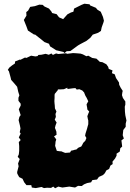

<svg xmlns="http://www.w3.org/2000/svg" viewBox="-20 -981 699 1031"><path d="M172 29 151 26 148 13H122L110 -2L101 -21L83 -30L73 -48L72 -57L80 -88L77 -103L86 -127L75 -139L81 -152L83 -171V-197L81 -218L91 -229L81 -243L91 -264L86 -271L90 -291L87 -307L80 -336L84 -353L91 -363L81 -394L91 -414V-424L79 -440V-456L84 -469L78 -488L72 -515L56 -534L40 -552L37 -565L28 -598L22 -606L30 -618L45 -630L60 -640L61 -651L86 -661L90 -660L114 -672L122 -670L147 -682L170 -678L182 -680L186 -686L202 -687L225 -692L242 -687L256 -694L264 -686L281 -694L293 -691L315 -693L334 -695L341 -692L372 -696L390 -695L413 -693L425 -689L444 -679L454 -682L475 -670L498 -666L516 -649L530 -647L551 -636L561 -622L564 -611L584 -603L581 -588L596 -582L603 -562L619 -538L620 -526L628 -510L639 -493L637 -485L635 -470L640 -455L653 -436V-419L650 -408L651 -380L653 -362L659 -334L655 -317V-300L642 -283L639 -255L645 -237L632 -227L634 -211L636 -194L626 -185L623 -167L606 -156V-145L598 -130L584 -113L585 -100L573 -92L566 -74L551 -66L543 -51L533 -41L511 -31L501 -17L476 -14L469 -2L448 2L431 9L419 18L399 17L383 26L352 21L315 26L293 21L276 30L266 21L254 28L233 27L216 29L203 23ZM330 -160 344 -161 356 -162 362 -172 368 -173 376 -175 382 -177 390 -178 394 -182 401 -188 408 -191 416 -194 421 -202 427 -214 438 -225 444 -240 437 -252 439 -263 443 -276 445 -282 448 -292 450 -300 454 -314V-334L452 -341L450 -352L449 -357L455 -373L459 -382L449 -393L448 -403L446 -413L445 -421L450 -430L454 -437L448 -450L444 -458L439 -466L434 -478L432 -484L422 -495L406 -502L392 -500L385 -508L372 -507L342 -503V-510L323 -502L306 -501H291L290 -496L287 -493L280 -484L274 -477L273 -470V-455L272 -438L273 -424L274 -416L275 -399L278 -393L283 -382L278 -369L280 -354L278 -348L274 -339L278 -332L284 -323L278 -307L275 -294L278 -287L283 -273V-266L284 -258L270 -248L276 -241L282 -232L278 -219V-214L276 -198L285 -171L299 -169L311 -168L317 -165ZM326 -696 321 -702 282 -711 249 -732 243 -746 219 -755 208 -764 169 -795 162 -796 130 -817 122 -839 108 -874 122 -897 121 -916 131 -924 142 -944 167 -948 191 -956 209 -955 219 -946 243 -935 256 -919 260 -911 284 -905 297 -888 319 -878 342 -904 361 -914 374 -918 378 -935 418 -955 433 -961 461 -958 464 -952 495 -939 503 -929 521 -918 533 -890 538 -870 536 -862 526 -834 522 -815 507 -805 478 -795 465 -778 445 -762 411 -744 399 -737 358 -707 338 -706Z"/></svg>

Font: Winky Rough Black
Style: Regular
Weight: 900
Designer: Simon Atzbach
Foundry: typofactur
Version: Version 1.206; ttfautohint (v1.8.4.7-5d5b)